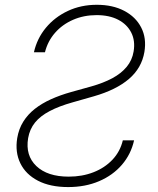

<svg xmlns="http://www.w3.org/2000/svg" viewBox="-20 -758 651 790"><path d="M260.3 11.7Q186.5 11.7 136.2 -14.4Q85.9 -40.5 63.7 -86.2Q41.5 -131.8 50.8 -189.5Q57.1 -227.5 75.7 -257.3Q94.2 -287.1 123 -309.8Q151.9 -332.5 189.7 -349.6Q227.5 -366.7 272.9 -379.4L356.9 -402.8Q405.3 -416.5 441.9 -436Q478.5 -455.6 501.2 -482.9Q523.9 -510.3 529.8 -546.4Q537.1 -590.3 520 -624Q502.9 -657.7 466.3 -676.8Q429.7 -695.8 377.4 -695.8Q324.7 -695.8 280.5 -676.5Q236.3 -657.2 206.3 -622.8Q176.3 -588.4 165 -543H119.6Q132.3 -599.6 168.7 -643.6Q205.1 -687.5 259 -712.9Q313 -738.3 378.4 -738.3Q443.8 -738.3 491.2 -713.4Q538.6 -688.5 561 -644.8Q583.5 -601.1 574.2 -544.4Q563 -478 510.5 -433.1Q458 -388.2 366.2 -361.8L278.8 -336.9Q223.1 -321.3 184.6 -301Q146 -280.8 124 -253.7Q102.1 -226.6 95.7 -189.5Q84 -118.2 129.6 -74.7Q175.3 -31.2 262.7 -31.2Q318.4 -31.2 364.7 -49.3Q411.1 -67.4 442.9 -101.1Q474.6 -134.8 485.4 -180.7H531.7Q519 -123.5 481.7 -80.1Q444.3 -36.6 387.7 -12.5Q331.1 11.7 260.3 11.7Z"/></svg>

Font: Inter 18pt ExtraLight
Style: Italic
Weight: 250
Italic angle: -9.3988°
Designer: Rasmus Andersson
Foundry: rsms
Version: Version 4.001;git-66647c0bb